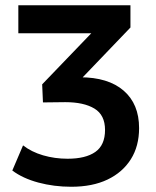

<svg xmlns="http://www.w3.org/2000/svg" viewBox="-20 -521 595 733"><path d="M252 192Q186 192 126.5 176Q67 160 27 130L68 34Q100 59 144.5 72Q189 85 238 85Q307 85 344 59Q381 33 381 -25Q381 -82 340.5 -106.5Q300 -131 229 -131L144 -130L141 -199L366 -433L364 -394H50V-501H478V-416L270 -199L237 -226H285Q393 -226 452 -175Q511 -124 511 -32Q511 37 479.5 87Q448 137 390.5 164.5Q333 192 252 192Z"/></svg>

Font: Nunito Sans 7pt SemiCondensed
Style: Bold
Weight: 700
Width: 4
Designer: Vernon Adams
Foundry: Vernon Adams
Version: Version 3.101;gftools[0.9.27]